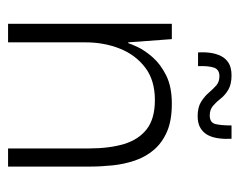

<svg xmlns="http://www.w3.org/2000/svg" viewBox="-79 -515 594 476"><g transform="rotate(90 218.0 -277.0)"><path d="M39 0V-406H77L85 -298H87Q89 -305 97 -322Q105 -339 122 -358.5Q139 -378 167 -392Q195 -406 237 -406Q279 -406 306.5 -394Q334 -382 351.5 -361.5Q369 -341 378 -314.5Q387 -288 390 -259Q393 -230 393 -201V0H348V-201Q348 -251 337 -287.5Q326 -324 300 -344Q274 -364 228 -364Q179 -364 147.5 -340Q116 -316 100.5 -277Q85 -238 85 -192V0ZM110 -471Q109 -487 111 -501.5Q113 -516 119 -528Q125 -540 136.5 -547Q148 -554 167 -554Q189 -554 202.5 -546Q216 -538 224.5 -527Q233 -516 242.5 -508Q252 -500 266 -500Q284 -500 287.5 -514Q291 -528 291 -554H324Q325 -538 323 -522.5Q321 -507 315 -495.5Q309 -484 297.5 -477Q286 -470 268 -470Q246 -470 232.5 -478.5Q219 -487 210 -497.5Q201 -508 192 -516Q183 -524 169 -524Q152 -524 147.5 -510Q143 -496 144 -471Z"/></g></svg>

Font: Darker Grotesque Light
Style: Regular
Weight: 400
Version: Version 1.000;gftools[0.9.28]